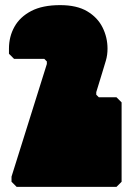

<svg xmlns="http://www.w3.org/2000/svg" viewBox="-20 -730 510 750"><path d="M45 0 25 -20V-40L163 -480V-490L153 -500H35L15 -520V-540Q15 -587 36.5 -625.5Q58 -664 102 -687Q146 -710 215 -710Q280 -710 320.5 -686Q361 -662 380.5 -623Q400 -584 400 -540Q400 -515 393.5 -493Q387 -471 379 -445L356 -370V-360L366 -350H435L455 -330V-20L435 0Z"/></svg>

Font: GTL001
Style: Regular
Weight: 400
Designer: Eli Heuer
Foundry: GTL Type Label
Version: Version 0.100; ttfautohint (v1.8.4.7-5d5b)